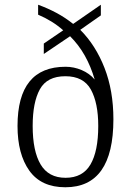

<svg xmlns="http://www.w3.org/2000/svg" viewBox="-20 -781 553 811"><path d="M256 10Q154 10 104 -60Q54 -130 54 -249Q54 -499 257 -499Q292 -499 325 -485Q358 -471 380 -445Q364 -500 338.5 -545.5Q313 -591 276 -628L165 -553V-597L247 -653Q202 -693 141 -719V-761Q182 -746 218.5 -726.5Q255 -707 289 -680L406 -761V-716L319 -655Q384 -590 421.5 -494Q459 -398 459 -277Q459 10 256 10ZM257 -30Q329 -30 362 -86Q395 -142 395 -249Q395 -346 364 -402.5Q333 -459 256 -459Q179 -459 148.5 -404Q118 -349 118 -249Q118 -143 151.5 -86.5Q185 -30 257 -30Z"/></svg>

Font: Noto Serif Lao SemiCondensed Light
Style: Regular
Weight: 300
Width: 4
Designer: Monotype Design Team
Foundry: Monotype Imaging Inc.
Version: Version 2.003; ttfautohint (v1.8.4.7-5d5b)